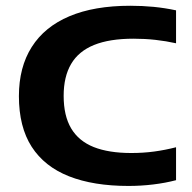

<svg xmlns="http://www.w3.org/2000/svg" viewBox="-20 -622 649 650"><path d="M415 7.5Q296.5 7.5 213.5 -25.2Q130.5 -58 87.2 -125.2Q44 -192.5 44 -296.5Q44 -394.5 87.5 -463Q131 -531.5 215 -567Q299 -602.5 421 -602.5Q462 -602.5 500.2 -598.8Q538.5 -595 576 -587V-475.5Q542.5 -483 506.5 -487Q470.5 -491 432 -491Q351 -491 298.5 -469.8Q246 -448.5 220.8 -405.5Q195.5 -362.5 195.5 -297.5Q195.5 -230 221 -187.2Q246.5 -144.5 297.2 -124.2Q348 -104 424.5 -104Q465 -104 502 -109Q539 -114 576 -123.5V-12Q540 -2.5 498.5 2.5Q457 7.5 415 7.5Z"/></svg>

Font: Encode Sans SC Expanded SemiBold
Style: Regular
Weight: 600
Width: 7
Designer: Multiple Designers
Foundry: Impallari Type
Version: Version 3.002